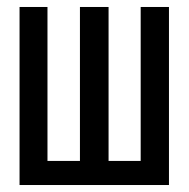

<svg xmlns="http://www.w3.org/2000/svg" viewBox="-20 -546 540 550"><path d="M36 -526H116V-85H209V-526H291V-85H383V-526H464V-16H36Z"/></svg>

Font: D2Coding
Style: Regular
Weight: 400
Monospace: yes
Designer: Yong-Rak Park; Jeong-Hwan Yoon; Sang-Min Lee;
Foundry: NHN Corporation
Version: Version 1.3.2; Build 20180524